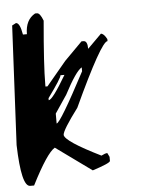

<svg xmlns="http://www.w3.org/2000/svg" viewBox="-51 -739 603 781"><g transform="rotate(-5 250.5 -348.5)"><path d="M121.6 -696.8H129.4Q141.6 -696.8 153.8 -664.6Q137.7 -484.4 137.7 -405.3V-397H146L227.1 -494.1L299.8 -567.4H308.1Q324.2 -567.4 324.2 -534.7L380.9 -591.3Q392.6 -591.3 405.3 -567.4V-559.1Q379.4 -559.1 259.3 -299.8Q194.3 -212.9 194.3 -194.3Q196.8 -168 340.3 -97.2Q356 -105.5 364.7 -105.5L372.6 -89.4V-72.8Q372.6 -64 299.8 -40.5L153.8 -146Q121.1 -127 56.6 0H40.5Q4.9 0 0 -169.9L24.4 -656.2L40.5 -664.6Q56.6 -664.6 64.9 -615.7H81.1Q81.1 -674.3 121.6 -696.8ZM169.9 -283.7V-243.2Q184.6 -243.2 291.5 -445.8V-461.9Q267.1 -448.7 218.8 -356.4ZM202.6 -437.5Q202.6 -426.3 146 -348.6V-340.3Q161.6 -340.3 218.8 -437.5Z"/></g></svg>

Font: Otrack
Style: Regular
Weight: 400
Designer: Sodina
Foundry: Sodina
Version: Version 2.10 June 16, 2016